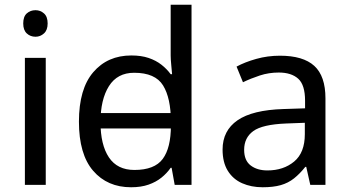

<svg xmlns="http://www.w3.org/2000/svg" viewBox="-20 -780 1474 810"><path d="M173 -536V0H85V-536ZM130 -737Q150 -737 165.5 -723.5Q181 -710 181 -681Q181 -653 165.5 -639Q150 -625 130 -625Q108 -625 93 -639Q78 -653 78 -681Q78 -710 93 -723.5Q108 -737 130 -737Z M362 -238V-303H738V-238ZM533 10Q433 10 373 -59.5Q313 -129 313 -267Q313 -405 373.5 -475.5Q434 -546 534 -546Q576 -546 607 -535.5Q638 -525 661 -507Q684 -489 700 -467H706Q705 -480 702.5 -505.5Q700 -531 700 -546V-760H788V0H717L704 -72H700Q684 -49 661 -30.5Q638 -12 606.5 -1Q575 10 533 10ZM547 -63Q632 -63 666.5 -109.5Q701 -156 701 -250V-266Q701 -366 668 -419.5Q635 -473 546 -473Q475 -473 439.5 -416.5Q404 -360 404 -265Q404 -169 439.5 -116Q475 -63 547 -63Z M1161 -545Q1259 -545 1306 -502Q1353 -459 1353 -365V0H1289L1272 -76H1268Q1245 -47 1220.5 -27.5Q1196 -8 1164.5 1Q1133 10 1088 10Q1040 10 1001.5 -7Q963 -24 941 -59.5Q919 -95 919 -149Q919 -229 982 -272.5Q1045 -316 1176 -320L1267 -323V-355Q1267 -422 1238 -448Q1209 -474 1156 -474Q1114 -474 1076 -461.5Q1038 -449 1005 -433L978 -499Q1013 -518 1061 -531.5Q1109 -545 1161 -545ZM1187 -259Q1087 -255 1048.5 -227Q1010 -199 1010 -148Q1010 -103 1037.5 -82Q1065 -61 1108 -61Q1176 -61 1221 -98.5Q1266 -136 1266 -214V-262Z"/></svg>

Font: uguzrati25
Style: Book
Weight: 400
Designer: Jelle Bosma - Monotype Design Team, Universal Thirst
Foundry: Monotype Imaging Inc.
Version: Version 2.106